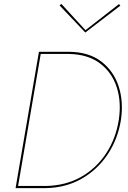

<svg xmlns="http://www.w3.org/2000/svg" viewBox="-20 -966 656 986"><path d="M191 -700 71 0H60L180 -700ZM65 0 67 -11H217Q317 -13 395.5 -57Q474 -101 524.5 -177.5Q575 -254 590 -350Q604 -442 579.5 -518Q555 -594 493.5 -640.5Q432 -687 334 -689H183L185 -700H335Q436 -699 499.5 -650.5Q563 -602 589 -523.5Q615 -445 601 -350Q585 -251 532.5 -172.5Q480 -94 399 -48Q318 -2 216 0ZM591 -945 598 -937 418 -799 286 -938 295 -946 419 -811Z"/></svg>

Font: Jost Thin
Style: Italic
Weight: 200
Italic angle: -5°
Version: Version 3.710